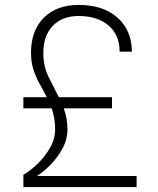

<svg xmlns="http://www.w3.org/2000/svg" viewBox="-20 -760 640 780"><path d="M75 0V-50Q103 -66 132.5 -94.5Q162 -123 183 -159Q204 -195 204 -235Q204 -260 200 -281Q196 -302 190 -320H75V-365H170Q156 -393 141 -419.5Q126 -446 116 -476.5Q106 -507 106 -546Q106 -636 158 -688Q210 -740 300 -740Q398 -740 456.5 -689Q515 -638 516 -550H466Q466 -618 421 -656.5Q376 -695 299 -695Q233 -695 194.5 -655Q156 -615 156 -545Q156 -490 177 -448.5Q198 -407 219 -365H435V-320H239Q246 -301 250 -280Q254 -259 254 -235Q254 -194 234 -157Q214 -120 185.5 -91Q157 -62 130 -45H535V0Z"/></svg>

Font: Pitagon Sans Mono Thin
Style: Regular
Weight: 100
Monospace: yes
Designer: Travis Tran
Foundry: Pitagon
Version: Version 1.001; ttfautohint (v1.8.4.7-5d5b);gftools[0.9.26]